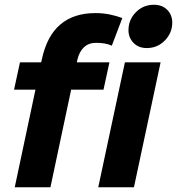

<svg xmlns="http://www.w3.org/2000/svg" viewBox="-20 -787 744 807"><path d="M42 0 129 -410H39L64 -525H153L156 -538Q177 -636 233.5 -684Q290 -732 381 -732Q413 -732 442 -726Q471 -720 494 -711L450 -595Q435 -602 418 -604.5Q401 -607 384 -607Q353 -607 333 -588.5Q313 -570 305 -535L303 -525H440L415 -410H279L192 0ZM393 0 505 -525H655L543 0ZM520 -660Q520 -704 551 -735.5Q582 -767 627 -767Q662 -767 683 -745.5Q704 -724 704 -692Q704 -649 673 -617Q642 -585 597 -585Q562 -585 541 -607Q520 -629 520 -660Z"/></svg>

Font: Radio Canada
Style: Italic
Weight: 400
Italic angle: -12°
Designer: Charles Daoud, Etienne Aubert Bonn, Alexandre Saumier Demers, Jacques Le Bailly
Foundry: Radio-Canada
Version: Version 2.104;gftools[0.9.28.dev5+ged2979d]